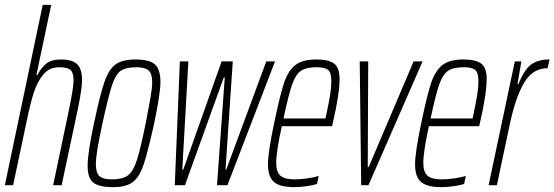

<svg xmlns="http://www.w3.org/2000/svg" viewBox="-20 -763 2284 791"><path d="M156 -743H191L130 -454H134Q148 -481 169 -499.5Q190 -518 231 -518Q278 -518 298 -498.5Q318 -479 318 -432Q318 -400 302 -320L234 0H199L265 -315Q283 -402 283 -432Q283 -464 270 -475Q257 -486 224 -486Q183 -486 158 -455.5Q133 -425 119 -381Q105 -337 90 -264L34 0H0Z M341 -80Q341 -133 367 -254Q392 -372 410 -424.5Q428 -477 456 -497.5Q484 -518 537 -518Q595 -518 618 -498Q641 -478 641 -424Q641 -379 615 -254Q589 -136 571.5 -84.5Q554 -33 526.5 -12.5Q499 8 446 8Q388 8 364.5 -10.5Q341 -29 341 -80ZM580 -254Q591 -310 599 -355Q607 -400 607 -423Q607 -460 592 -473Q577 -486 541 -486Q498 -486 477 -471Q456 -456 441 -410.5Q426 -365 402 -254Q388 -189 381.5 -150Q375 -111 375 -86Q375 -50 390 -37Q405 -24 442 -24Q485 -24 507 -40.5Q529 -57 544 -103.5Q559 -150 580 -254Z M700 0 721 -510H756L731 -64H735L893 -510H939L909 -64H912L1077 -510H1113L917 0H874L906 -444H902L742 0Z M1084 -86Q1084 -135 1109 -254Q1133 -369 1149.5 -419.5Q1166 -470 1195.5 -494Q1225 -518 1283 -518Q1335 -518 1357 -500.5Q1379 -483 1379 -439Q1379 -376 1351 -256L1348 -243H1141Q1118 -139 1118 -92Q1118 -54 1135.5 -39Q1153 -24 1193 -24Q1217 -24 1245 -28Q1273 -32 1293 -38L1286 -5Q1271 0 1243.5 4Q1216 8 1192 8Q1134 8 1109 -13Q1084 -34 1084 -86ZM1321 -275 1327 -304Q1336 -346 1340.5 -375Q1345 -404 1345 -429Q1345 -465 1331 -475.5Q1317 -486 1285 -486Q1241 -486 1219.5 -471Q1198 -456 1183.5 -415Q1169 -374 1148 -275Z M1468 0 1462 -510H1497L1495 -75H1499L1684 -510H1721L1498 0Z M1690 -86Q1690 -135 1715 -254Q1739 -369 1755.5 -419.5Q1772 -470 1801.5 -494Q1831 -518 1889 -518Q1941 -518 1963 -500.5Q1985 -483 1985 -439Q1985 -376 1957 -256L1954 -243H1747Q1724 -139 1724 -92Q1724 -54 1741.5 -39Q1759 -24 1799 -24Q1823 -24 1851 -28Q1879 -32 1899 -38L1892 -5Q1877 0 1849.5 4Q1822 8 1798 8Q1740 8 1715 -13Q1690 -34 1690 -86ZM1927 -275 1933 -304Q1942 -346 1946.5 -375Q1951 -404 1951 -429Q1951 -465 1937 -475.5Q1923 -486 1891 -486Q1847 -486 1825.5 -471Q1804 -456 1789.5 -415Q1775 -374 1754 -275Z M2101 -510H2128L2112 -417H2116Q2140 -477 2168.5 -497.5Q2197 -518 2244 -518L2236 -482Q2176 -482 2141 -425Q2106 -368 2082 -259L2027 0H1993Z"/></svg>

Font: Saira Ultra Condensed Thin
Style: Italic
Weight: 100
Width: 1
Italic angle: -12°
Designer: Hector Gatti with collaboration of the Omnibus-Type team
Foundry: Omnibus-Type
Version: Version 1.001; ttfautohint (v1.8)